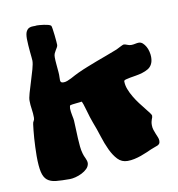

<svg xmlns="http://www.w3.org/2000/svg" viewBox="-68 -615 632 681"><g transform="rotate(-10 248.0 -274.5)"><path d="M482.9 -346.2Q478 -336.9 468.5 -331.3Q459 -325.7 447.5 -322.3Q436 -318.8 424.1 -316.9Q412.1 -314.9 402.3 -313.2Q392.6 -311.5 386.2 -309.6Q379.9 -307.6 379.9 -304.2Q379.9 -290 385.5 -275.4Q391.1 -260.7 399.7 -246.3Q408.2 -231.9 418 -219Q427.7 -206.1 436.3 -195.6Q444.8 -185.1 450.4 -177.5Q456.1 -169.9 456.1 -167Q456.1 -163.6 455.1 -160.6Q454.1 -157.7 452.6 -154.1Q451.2 -150.4 450.2 -145.5Q449.2 -140.6 449.2 -133.8Q449.2 -124.5 451.9 -116.5Q454.6 -108.4 457.5 -101.3Q460.4 -94.2 463.1 -87.9Q465.8 -81.5 465.8 -75.2Q465.8 -68.4 463.4 -64.9Q460.9 -61.5 456.3 -59.3Q451.7 -57.1 445.3 -55.2Q439 -53.2 431.2 -49.8Q423.8 -46.4 413.6 -42Q403.3 -37.6 391.6 -33.4Q379.9 -29.3 367.4 -26.6Q355 -23.9 342.8 -23.9Q321.8 -23.9 307.6 -38.8Q293.5 -53.7 282.7 -76.7Q272 -99.6 263.4 -127Q254.9 -154.3 245.1 -179.2Q241.7 -187.5 237.8 -200.4Q233.9 -213.4 230.2 -226.1Q226.6 -238.8 223.4 -248.5Q220.2 -258.3 217.8 -259.8Q218.8 -259.3 212.6 -258.5Q206.5 -257.8 199 -257.1Q191.4 -256.3 184.6 -255.4Q177.7 -254.4 176.8 -253.9Q175.3 -252.4 174.6 -249.3Q173.8 -246.1 173.8 -242.2Q173.8 -236.3 174.8 -229.7Q175.8 -223.1 177 -217Q178.2 -210.9 179.2 -205.8Q180.2 -200.7 180.2 -198.2Q181.2 -182.1 181.6 -165.8Q182.1 -149.4 182.9 -133.8Q183.6 -118.2 185.1 -104Q186.5 -89.8 189.9 -78.1Q192.4 -68.8 197.3 -59.1Q202.1 -49.3 202.1 -41Q201.2 -29.8 192.9 -21.5Q184.6 -13.2 173.3 -7.6Q162.1 -2 150.1 1Q138.2 3.9 129.9 3.9Q99.6 3.9 80.1 2Q60.5 0 48.8 -9.5Q37.1 -19 32.5 -39.6Q27.8 -60.1 27.8 -97.2Q27.8 -113.3 28.6 -129.6Q29.3 -146 30.3 -160.9Q31.2 -175.8 32.7 -188.5Q34.2 -201.2 35.2 -210Q36.1 -217.8 39.1 -221.7Q42 -225.6 42 -232.9Q42 -248 39.6 -263.9Q37.1 -279.8 37.1 -293.9Q36.6 -302.7 42 -321.5Q47.4 -340.3 54 -361.3Q60.5 -382.3 66.2 -402.1Q71.8 -421.9 71.8 -433.1Q71.8 -437 70.8 -445.8Q69.8 -454.6 68.8 -465.6Q67.9 -476.6 66.9 -488.8Q65.9 -501 65.9 -512.2Q65.9 -530.3 70.3 -538.6Q74.7 -546.9 81.1 -549.8Q87.4 -552.7 95 -552.5Q102.5 -552.2 108.9 -553.2Q111.3 -553.2 118.7 -552.7Q126 -552.2 134 -551Q142.1 -549.8 149.4 -547.9Q156.7 -545.9 159.2 -543Q160.6 -541 162.1 -530.8Q163.6 -520.5 165 -508.5Q166.5 -496.6 167.2 -485.8Q168 -475.1 168 -472.2Q167.5 -467.8 165 -463.6Q162.6 -459.5 159.7 -454.8Q156.7 -450.2 154.3 -444.6Q151.9 -439 151.9 -431.2Q151.9 -419.9 153.3 -405.3Q154.8 -390.6 155.8 -377Q156.7 -366.7 156.2 -359.4Q155.8 -352.1 156 -347.4Q156.2 -342.8 158.7 -340.3Q161.1 -337.9 168 -337.9Q173.8 -337.9 181.2 -340.6Q188.5 -343.3 196 -347.2Q203.6 -351.1 210.9 -355.2Q218.3 -359.4 224.1 -361.8Q244.1 -371.1 261.7 -377.9Q279.3 -384.8 296.4 -391.4Q313.5 -397.9 331.8 -404.5Q350.1 -411.1 372.1 -419.9Q380.4 -423.8 388.2 -428Q396 -432.1 399.9 -433.1Q405.3 -433.1 412.6 -429.9Q419.9 -426.8 426.8 -426.8Q433.6 -426.8 441.2 -428.5Q448.7 -430.2 454.1 -430.2Q461.9 -430.2 468.3 -424.6Q474.6 -418.9 479.2 -410.6Q483.9 -402.3 486.3 -392.1Q488.8 -381.8 488.8 -373Q488.8 -356.4 482.9 -346.2Z"/></g></svg>

Font: Freckle Face
Style: Regular
Weight: 400
Designer: Astigmatic (AOETI)
Foundry: Astigmatic (AOETI)
Version: Version 1.000